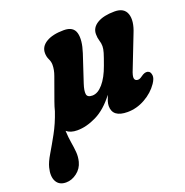

<svg xmlns="http://www.w3.org/2000/svg" viewBox="-202 -563 862 893"><g transform="rotate(-20 229.5 -117.0)"><path d="M93 -265Q103 -292 103 -317.5Q103 -332.5 95.8 -347.2Q88.5 -362 88.5 -380Q88.5 -412.5 120.2 -431.5Q152 -450.5 207 -450.5Q254 -450.5 263.8 -415Q273.5 -379.5 254 -319.5L209.5 -185Q199 -153 201.5 -136Q204 -119 229 -119Q256 -119 281.8 -149Q307.5 -179 326 -231Q340 -269 345.5 -287.5Q351 -306 351 -319Q351 -334 346.2 -348.5Q341.5 -363 341.5 -381.5Q341.5 -414 372.8 -432.8Q404 -451.5 458.5 -451.5Q506 -451.5 518 -416Q530 -380.5 506.5 -324L447 -171.5Q433.5 -139.5 436.5 -127.5Q439.5 -115.5 453.5 -115.5Q460 -115.5 466.8 -119.5Q473.5 -123.5 483.5 -130.5Q501 -140 513.5 -132.5Q521.5 -127.5 523.5 -112.2Q525.5 -97 510 -74Q485.5 -38 443.8 -14.5Q402 9 356.5 9Q283 9 283 -47Q283 -58 287 -70.8Q291 -83.5 297 -98Q253 -40 203.2 -15.5Q153.5 9 108 9Q74 9 55 -7.5Q56.5 25.5 61 51.8Q65.5 78 67.5 101.5Q69.5 125 63.5 149Q55.5 180 30 199.5Q4.5 219 -24 219Q-58 219 -71.8 193.5Q-85.5 168 -75 126.5Q-69 102 -48.5 67.8Q-28 33.5 -3.5 -11Q21 -55.5 39.5 -110Q44.5 -130.5 53 -154Z"/></g></svg>

Font: Fraunces 144pt S100
Style: Bold Italic
Weight: 700
Italic angle: -16°
Version: Version 1.000; ttfautohint (v1.8.3)